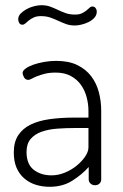

<svg xmlns="http://www.w3.org/2000/svg" viewBox="-20 -712 471 738"><path d="M196 -478Q244 -478 277 -462Q310 -446 330.5 -419Q351 -392 360 -357.5Q369 -323 369 -286V-22Q369 -13 362.5 -6.5Q356 0 345 0Q335 0 328 -6.5Q321 -13 321 -22V-70Q295 -41 258 -17.5Q221 6 171 6Q142 6 117 -2Q92 -10 73 -26.5Q54 -43 43.5 -67.5Q33 -92 33 -126Q33 -166 50 -192Q67 -218 97.5 -233Q128 -248 171 -254Q214 -260 266 -260H320V-286Q320 -312 313 -338.5Q306 -365 291 -386Q276 -407 252 -420Q228 -433 194 -433Q170 -433 152.5 -428.5Q135 -424 122.5 -419Q110 -414 102 -409.5Q94 -405 89 -405Q78 -405 72.5 -414.5Q67 -424 67 -432Q67 -440 78.5 -448.5Q90 -457 108.5 -463.5Q127 -470 150 -474Q173 -478 196 -478ZM320 -220H271Q234 -220 200 -217.5Q166 -215 139.5 -205.5Q113 -196 97.5 -177.5Q82 -159 82 -128Q82 -81 109.5 -59.5Q137 -38 178 -38Q204 -38 229.5 -48.5Q255 -59 275 -75.5Q295 -92 307.5 -110.5Q320 -129 320 -146ZM137 -650Q121 -650 110 -645Q99 -640 91 -633.5Q83 -627 77.5 -622Q72 -617 66 -617Q58 -617 54 -623.5Q50 -630 50 -638Q50 -650 59 -659.5Q68 -669 81.5 -676.5Q95 -684 110.5 -688Q126 -692 139 -692Q158 -692 173 -686.5Q188 -681 202.5 -674Q217 -667 232.5 -661.5Q248 -656 268 -656Q285 -656 295 -661Q305 -666 312 -671.5Q319 -677 324 -682Q329 -687 335 -687Q343 -687 347.5 -681Q352 -675 352 -668Q352 -654 343 -644Q334 -634 321 -627.5Q308 -621 293.5 -617.5Q279 -614 268 -614Q249 -614 234 -619.5Q219 -625 204 -632Q189 -639 173.5 -644.5Q158 -650 137 -650Z"/></svg>

Font: AkaAcidDosis
Style: Light
Weight: 300
Designer: Edgar Tolentino, Pablo Impallari, Igino Marini, Aka-Acid
Foundry: Edgar Tolentino, Pablo Impallari, Igino Marini, Aka-Acid
Version: Version 1.007